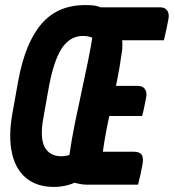

<svg xmlns="http://www.w3.org/2000/svg" viewBox="-20 -729 686 758"><path d="M316 -709Q327 -709 337.5 -708.5Q348 -708 358 -706Q368 -704 377 -700H392H614Q631 -700 640 -687.5Q649 -675 645 -654Q641 -631 636.5 -611Q632 -591 627 -570H391L349 -578Q341 -582 331 -584.5Q321 -587 307 -587Q274 -587 248.5 -566Q223 -545 205 -502Q187 -459 174 -392L151 -262Q137 -184 156.5 -148Q176 -112 223 -112Q230 -112 235.5 -113Q241 -114 246 -115Q251 -116 254 -117Q263 -180 275.5 -241.5Q288 -303 301.5 -364.5Q315 -426 328 -490Q341 -554 351 -622H468L455 -602Q462 -583 463 -560Q464 -537 459 -510Q452 -459 442 -410Q432 -361 421 -313.5Q410 -266 401 -220Q392 -174 386 -130H508Q531 -130 539 -118.5Q547 -107 543 -82Q539 -60 534.5 -39.5Q530 -19 525 0H321Q308 0 294 -3Q280 -6 257 -11L266 -22L302 -21Q273 -5 247 2Q221 9 193 9Q127 9 84.5 -25Q42 -59 27.5 -123.5Q13 -188 28 -276L52 -410Q66 -486 89 -542Q112 -598 144.5 -635.5Q177 -673 220 -691Q263 -709 316 -709ZM390 -390H524Q543 -390 552 -377.5Q561 -365 557 -344Q553 -324 549.5 -306.5Q546 -289 541 -271H368Z"/></svg>

Font: Rec Mono Semicasual
Style: Bold Italic
Weight: 700
Italic angle: -10°
Version: Version 1.085; ttfautohint (v1.8.4.7-5d5b)